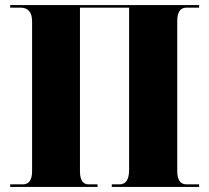

<svg xmlns="http://www.w3.org/2000/svg" viewBox="-20 -734 820 754"><path d="M20 0V-10H70Q106 -10 106 -62V-650Q106 -678 94 -691Q82 -704 61 -704H20V-714H762V-704H712Q676 -704 676 -651V-63Q676 -10 712 -10H762V0H419V-10H449Q487 -10 487 -67V-704H294V-62Q294 -10 328 -10H363V0Z"/></svg>

Font: Noto Serif Display SemiCondensed Black
Style: Regular
Weight: 900
Width: 4
Designer: Monotype Design Team
Foundry: Monotype Imaging Inc.
Version: Version 2.009